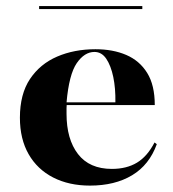

<svg xmlns="http://www.w3.org/2000/svg" viewBox="-20 -589 558 621"><path d="M271 11.3Q203.2 11.3 152 -14.9Q100.8 -41.1 72.6 -90.3Q44.4 -139.5 44.4 -208.1Q44.4 -284.7 77 -333.5Q109.7 -382.3 164.9 -406Q220.2 -429.8 288.7 -429.8Q345.2 -429.8 388.3 -411.3Q431.5 -392.7 456 -353.2Q480.6 -313.7 480.6 -249.2H151.6L150 -258.1H353.2Q354 -303.2 346.4 -339.9Q338.7 -376.6 323.8 -398.8Q308.9 -421 285.5 -421Q253.2 -421 228.2 -384.7Q203.2 -348.4 195.2 -257.3L196 -255.6Q195.2 -247.6 195.2 -238.7Q195.2 -229.8 195.2 -221Q195.2 -138.7 232.3 -90.7Q269.4 -42.7 341.9 -42.7Q389.5 -42.7 423 -62.9Q456.5 -83.1 479.8 -128.2L487.1 -122.6Q462.9 -55.6 407.3 -22.2Q351.6 11.3 271 11.3ZM106.5 -559.7V-569.4H440.3V-559.7Z"/></svg>

Font: Playfair 144pt SemiExpanded Black
Style: Regular
Weight: 900
Width: 6
Designer: Claus Eggers Sørensen
Foundry: Claus Eggers Sørensen
Version: Version 2.203